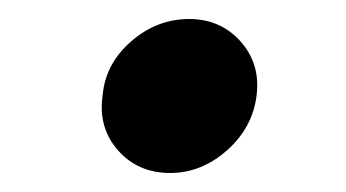

<svg xmlns="http://www.w3.org/2000/svg" viewBox="-20 -406 364 202"><path d="M159 -224Q125 -224 104 -248Q83 -272 88 -306Q91 -339 118 -362.5Q145 -386 179 -386Q212 -386 233 -362.5Q254 -339 250 -306Q246 -272 219 -248Q192 -224 159 -224Z"/></svg>

Font: Inclusive Sans SemiBold
Style: Italic
Weight: 600
Italic angle: -7°
Designer: Olivia King
Foundry: Olivia King
Version: Version 2.004